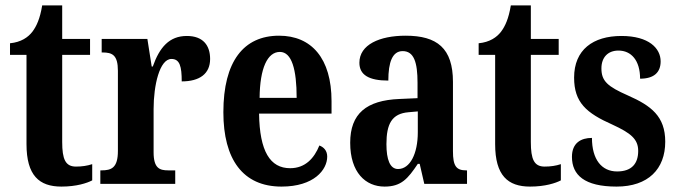

<svg xmlns="http://www.w3.org/2000/svg" viewBox="-20 -680 2505 710"><path d="M207 10C263 10 302 -3 321 -13V-73C303 -67 283 -64 261 -64C222 -64 210 -91 210 -155V-477H313V-536H210V-660H136C128 -611 115 -583 100 -563C84 -542 58 -524 17 -520V-477H78V-147C78 -31 125 10 207 10Z M351 0H628V-50H602C570 -50 548 -58 548 -117V-277C548 -364 570 -462 614 -462C645 -462 652 -434 652 -379C718 -379 757 -407 757 -462C757 -512 731 -547 671 -547C606 -547 570 -505 545 -434H541L525 -536H356V-486H359C395 -486 416 -477 416 -418V-122C416 -59 392 -50 355 -50H351Z M1021 10C1141 10 1190 -52 1190 -101C1190 -123 1177 -136 1161 -142C1142 -95 1109 -58 1053 -58C979 -58 940 -120 938 -260H1206V-306C1206 -464 1132 -548 1012 -548C881 -548 806 -453 806 -265C806 -91 878 10 1021 10ZM1077 -318H940C941 -428 969 -488 1015 -488C1059 -488 1077 -423 1077 -318Z M1402 10C1464 10 1488 -19 1525 -74H1532L1549 0H1707V-50H1704C1667 -50 1655 -66 1655 -121V-377C1655 -502 1596 -548 1480 -548C1384 -548 1309 -515 1309 -448C1309 -403 1344 -382 1416 -382C1416 -450 1431 -491 1469 -491C1511 -491 1524 -449 1524 -374V-317L1457 -314C1335 -309 1275 -260 1275 -152C1275 -42 1332 10 1402 10ZM1452 -55C1422 -55 1409 -90 1409 -147C1409 -222 1429 -260 1491 -265L1525 -268V-191C1525 -111 1496 -55 1452 -55Z M1940 10C1996 10 2035 -3 2054 -13V-73C2036 -67 2016 -64 1994 -64C1955 -64 1943 -91 1943 -155V-477H2046V-536H1943V-660H1869C1861 -611 1848 -583 1833 -563C1817 -542 1791 -524 1750 -520V-477H1811V-147C1811 -31 1858 10 1940 10Z M2260 10C2377 10 2440 -55 2440 -156C2440 -250 2388 -289 2302 -327C2227 -360 2204 -380 2204 -427C2204 -468 2228 -493 2267 -493C2314 -493 2347 -457 2347 -389C2398 -389 2423 -412 2423 -453C2423 -501 2380 -547 2278 -547C2173 -547 2103 -496 2103 -393C2103 -301 2148 -262 2245 -219C2312 -188 2340 -166 2340 -122C2340 -76 2317 -46 2262 -46C2205 -46 2169 -90 2169 -170C2129 -170 2095 -152 2095 -100C2095 -33 2141 10 2260 10Z"/></svg>

Font: Noto Serif Sinhala ExtraCondensed
Style: Bold
Weight: 700
Width: 2
Designer: Jelle Bosma - Monotype Design Team
Foundry: Monotype Imaging Inc.
Version: Version 2.007